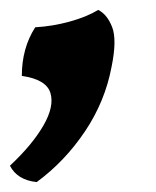

<svg xmlns="http://www.w3.org/2000/svg" viewBox="-44 -184 314 387"><path d="M154 -164Q172 -155 182 -129.5Q192 -104 181 -50Q168 20 127.5 80.5Q87 141 30 183Q-9 179 -24 150Q21 108 43.5 69Q66 30 57.5 3Q49 -24 0 -31Q0 -87 27 -129Q62 -131 96.5 -140.5Q131 -150 154 -164Z"/></svg>

Font: Vollkorn ExtraBold
Style: Italic
Weight: 800
Italic angle: -11°
Designer: Friedrich Althausen
Foundry: Friedrich Althausen
Version: Version 5.000; ttfautohint (v1.8.3)